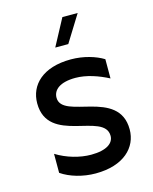

<svg xmlns="http://www.w3.org/2000/svg" viewBox="-113 -813 716 897"><g transform="rotate(-15 245.5 -365.0)"><path d="M238 8C374 8 444 -63 444 -150C444 -348 152 -273 152 -381C152 -419 186 -448 261 -448C314 -448 371 -428 419 -403V-496C382 -519 324 -537 263 -537C126 -537 58 -467 58 -379C58 -179 350 -261 350 -144C350 -109 316 -82 240 -82C185 -82 123 -100 73 -131V-39C115 -10 177 8 238 8ZM207 -609H270L350 -738H276Z"/></g></svg>

Font: Chess Sans Medium
Style: Regular
Weight: 500
Designer: Wolf Bōese
Foundry: Wolf Bōese
Version: Version 7.223;Glyphs 3.3 (3306)